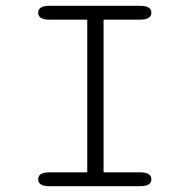

<svg xmlns="http://www.w3.org/2000/svg" viewBox="-20 -639 659 659"><path d="M149 0H461.5C487.5 0 499.5 -8.5 499.5 -23.5C499.5 -39 487.5 -47.5 461.5 -47.5H335.5V-571.5H461.5C487.5 -571.5 499.5 -580.5 499.5 -595.5C499.5 -610.5 487.5 -619 461.5 -619H149C123 -619 111 -610.5 111 -595.5C111 -580.5 123 -571.5 149 -571.5H279.5V-47.5H149C123 -47.5 111 -39 111 -23.5C111 -8.5 123 0 149 0Z"/></svg>

Font: RTM Light Light
Style: Regular
Weight: 300
Designer: after Tyler Finck
Foundry: An Endless Supply
Version: Version 1.000;Glyphs 3.2.1 (3258)